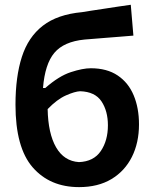

<svg xmlns="http://www.w3.org/2000/svg" viewBox="-20 -773 644 806"><path d="M312 12.5Q189.5 12.5 117.2 -70.5Q45 -153.5 45 -333.5Q45 -451 71.8 -534.2Q98.5 -617.5 159.8 -665Q221 -712.5 324.5 -722Q335.5 -724 360.5 -727.8Q385.5 -731.5 416.2 -736.2Q447 -741 477.2 -745.5Q507.5 -750 529 -753L540 -623.5Q517 -621.5 485.2 -619Q453.5 -616.5 421.8 -614Q390 -611.5 366.2 -609.5Q342.5 -607.5 335 -607Q248 -598.5 208.2 -551.2Q168.5 -504 160.5 -403.5H170Q227.5 -454 277.5 -470.2Q327.5 -486.5 361 -486.5Q429 -486.5 474 -456.2Q519 -426 541.2 -372.8Q563.5 -319.5 563.5 -251Q563.5 -174 533.8 -114.5Q504 -55 447.8 -21.2Q391.5 12.5 312 12.5ZM316.5 -390Q294 -389 256.8 -372.5Q219.5 -356 180 -315Q182 -212.5 215.5 -154.5Q249 -96.5 311.5 -92.5Q373.5 -95 403.2 -139Q433 -183 433 -247Q433 -307 406 -347.5Q379 -388 316.5 -390Z"/></svg>

Font: Commissioner Loud SemiBold
Style: Regular
Weight: 600
Designer: Kostas Bartsokas
Foundry: Kostas Bartsokas
Version: Version 1.000; ttfautohint (v1.8.3)